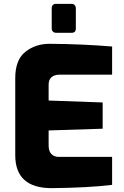

<svg xmlns="http://www.w3.org/2000/svg" viewBox="-20 -969 641 995"><path d="M59 -165V-564Q59 -659 111.5 -700.5Q164 -742 237 -742Q403 -741 561 -728V-582H289Q262 -582 247 -569Q232 -556 232 -530V-448L512 -438V-302L232 -293V-215Q232 -185 246.5 -170.5Q261 -156 284 -156H561V-11Q441 4 248 6Q59 6 59 -165ZM248 -821V-925Q248 -949 271 -949H351Q361 -949 367 -942.5Q373 -936 373 -925V-821Q373 -799 351 -799H271Q261 -799 254.5 -805Q248 -811 248 -821Z"/></svg>

Font: Exo ExtraBold
Style: Regular
Weight: 800
Designer: Natanael Gama
Foundry: Natanael Gama
Version: Version 1.500